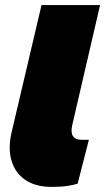

<svg xmlns="http://www.w3.org/2000/svg" viewBox="-20 -724 413 754"><path d="M184 10Q120 10 80 -17Q40 -44 25.5 -92Q11 -140 25 -202L143 -704H373L264 -234Q250 -175 301 -175H329L285 -3Q271 2 245.5 6Q220 10 184 10Z"/></svg>

Font: Prodigy Sans Black
Style: Italic
Weight: 900
Italic angle: -13°
Designer: Wei Huang
Foundry: Wei Huang
Version: Version 1.003; ttfautohint (v1.8.3)